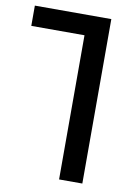

<svg xmlns="http://www.w3.org/2000/svg" viewBox="-82 -768 576 821"><g transform="rotate(10 206.0 -357.0)"><path d="M233 0V-626H2V-714H334V0Z"/></g></svg>

Font: Noto Sans Georgian Condensed Medium
Style: Regular
Weight: 500
Width: 3
Designer: Monotype Design Team, Akaki Razmadze
Foundry: Google LLC
Version: Version 2.005; ttfautohint (v1.8.4.7-5d5b)